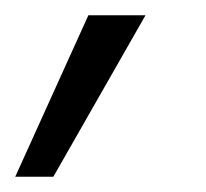

<svg xmlns="http://www.w3.org/2000/svg" viewBox="-85 -111 271 252"><path d="M-65 121 31 -91H106L-15 121Z"/></svg>

Font: DM Sans 16pt Light
Style: Italic
Weight: 300
Italic angle: -10°
Version: Version 4.004;gftools[0.9.30]